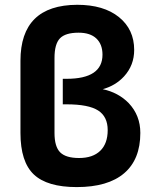

<svg xmlns="http://www.w3.org/2000/svg" viewBox="-20 -761 629 793"><path d="M296.9 11.7Q174.8 11.7 119.6 -40.5Q64.5 -92.8 64.5 -211.9V-509.8Q64.5 -740.2 298.8 -741.2Q408.2 -741.2 471.2 -690.4Q534.2 -639.6 534.2 -554.7Q534.2 -491.2 492.2 -445.3Q457 -407.2 404.3 -392.6Q468.8 -378.9 511.7 -335Q559.6 -284.2 559.6 -211.9Q559.6 -102.5 492.7 -45.4Q425.8 11.7 296.9 11.7ZM306.6 -108.4Q363.3 -108.4 394 -138.2Q424.8 -168 424.8 -223.6Q424.8 -279.3 385.3 -304.7Q345.7 -330.1 254.9 -330.1H239.3V-435.5H254.9Q403.3 -435.5 403.3 -535.2Q403.3 -578.1 377.9 -602.1Q352.5 -626 304.7 -626Q250 -626 227.5 -602.5Q205.1 -579.1 205.1 -521.5V-211.9Q205.1 -155.3 228.5 -131.8Q252 -108.4 306.6 -108.4Z"/></svg>

Font: Nasu
Style: Bold
Weight: 700
Designer: Ryoko NISHIZUKA (kana &amp; ideographs); Paul D. Hunt (Latin, Greek &amp; Cyrillic); Wenlong ZHANG (bopomofo); Sandoll C
Version: Version 2014.1215